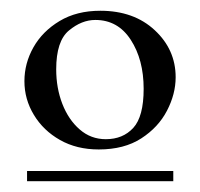

<svg xmlns="http://www.w3.org/2000/svg" viewBox="-20 -626 372 357"><path d="M306.6 -482.4Q306.6 -451.2 290.5 -420.2Q274.4 -389.2 242.7 -368.7Q210.9 -348.1 163.6 -348.1Q122.6 -348.1 91.6 -365.7Q60.5 -383.3 43 -412.4Q25.4 -441.4 25.4 -475.1Q25.4 -508.3 42.2 -538.1Q59.1 -567.9 90.8 -586.9Q122.6 -606 166.5 -606Q229 -606 267.8 -569.8Q306.6 -533.7 306.6 -482.4ZM302.2 -289.1H30.3V-308.1H302.2ZM247.1 -460.9Q247.1 -515.1 223.1 -552Q199.2 -588.9 157.2 -588.9Q131.8 -588.9 108.2 -569.3Q84.5 -549.8 84.5 -497.1Q84.5 -462.4 95.9 -432.9Q107.4 -403.3 128.2 -385.3Q148.9 -367.2 176.8 -367.2Q208.5 -367.2 227.8 -388.2Q247.1 -409.2 247.1 -460.9Z"/></svg>

Font: Rohingya Solluk
Style: Regular
Weight: 400
Designer: SIL International
Foundry: SIL International
Version: Version 1.001